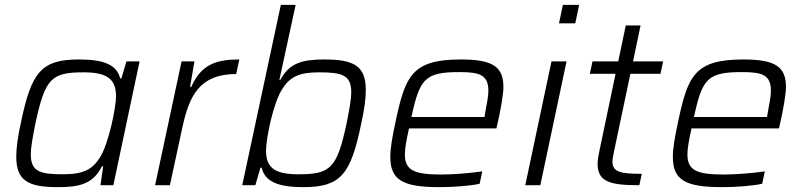

<svg xmlns="http://www.w3.org/2000/svg" viewBox="-20 -763 3308 791"><path d="M218 8C306 8 363 -4 400 -78H405L394 0H447L555 -510H501L480 -440H475C461 -499 402 -518 305 -518C151 -518 109 -467 66 -257C53 -199 47 -153 47 -118C47 -19 95 8 218 8ZM239 -45C143 -45 107 -57 107 -127C107 -157 115 -199 126 -255C166 -440 191 -465 325 -465C420 -465 458 -438 458 -367C458 -321 428 -170 391 -113C360 -65 324 -45 239 -45Z M728 -510 619 0H680L732 -241C760 -368 802 -458 953 -458L966 -518C873 -518 809 -499 768 -405H763L781 -510Z M1229 8C1383 8 1425 -43 1468 -253C1481 -311 1487 -357 1487 -392C1487 -491 1439 -518 1316 -518C1227 -518 1172 -504 1135 -434H1131L1198 -743H1137L978 0H1032L1053 -72H1058C1072 -11 1134 8 1229 8ZM1209 -45C1114 -45 1076 -71 1076 -142C1076 -192 1106 -342 1144 -398C1175 -446 1211 -465 1295 -465C1391 -465 1427 -453 1427 -383C1427 -353 1419 -311 1408 -255C1368 -70 1343 -45 1209 -45Z M1790 8C1847 8 1917 3 1956 -6L1967 -57C1920 -50 1849 -44 1798 -44C1685 -44 1648 -62 1648 -127C1648 -153 1655 -189 1665 -234H2025L2030 -255C2044 -316 2054 -378 2054 -404C2054 -487 2012 -518 1879 -518C1674 -518 1649 -448 1608 -254C1596 -197 1588 -152 1588 -117C1588 -22 1638 8 1790 8ZM1976 -281H1675C1709 -439 1731 -466 1873 -466C1955 -466 1992 -455 1992 -389C1992 -367 1986 -337 1979 -299Z M2299 -743 2283 -667H2350L2366 -743ZM2252 -510 2144 0H2206L2314 -510Z M2614 0 2624 -47C2539 -47 2503 -53 2503 -98C2503 -106 2507 -126 2509 -136L2577 -459H2701L2712 -510H2588L2619 -658H2558L2527 -510H2421L2410 -459H2516L2450 -144C2445 -122 2442 -103 2442 -88C2442 -12 2497 0 2614 0Z M2954 8C3011 8 3081 3 3120 -6L3131 -57C3084 -50 3013 -44 2962 -44C2849 -44 2812 -62 2812 -127C2812 -153 2819 -189 2829 -234H3189L3194 -255C3208 -316 3218 -378 3218 -404C3218 -487 3176 -518 3043 -518C2838 -518 2813 -448 2772 -254C2760 -197 2752 -152 2752 -117C2752 -22 2802 8 2954 8ZM3140 -281H2839C2873 -439 2895 -466 3037 -466C3119 -466 3156 -455 3156 -389C3156 -367 3150 -337 3143 -299Z"/></svg>

Font: Saira UNSAM Light Italic
Style: Regular
Weight: 300
Italic angle: -12°
Designer: Hector Gatti with collaboration of the Omnibus-Type team
Foundry: Omnibus-Type
Version: Version 0.072;PS 000.072;hotconv 1.0.88;makeotf.lib2.5.64775